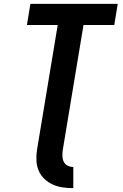

<svg xmlns="http://www.w3.org/2000/svg" viewBox="-20 -755 640 998"><path d="M361 223Q333 223 305.5 219Q278 215 254 204Q230 193 211 175Q192 157 181.5 133Q171 109 169.5 81.5Q168 54 172 26L280 -625H120L138 -735H592L574 -625H414L306 26Q304 42 304.5 57.5Q305 73 311.5 86Q318 99 331.5 106Q345 113 361 113Z"/></svg>

Font: Iosevka Aile Extrabold
Style: Italic
Weight: 800
Italic angle: -9°
Designer: Belleve Invis
Foundry: Belleve Invis
Version: Version 31.1.0; ttfautohint (v1.8.4)